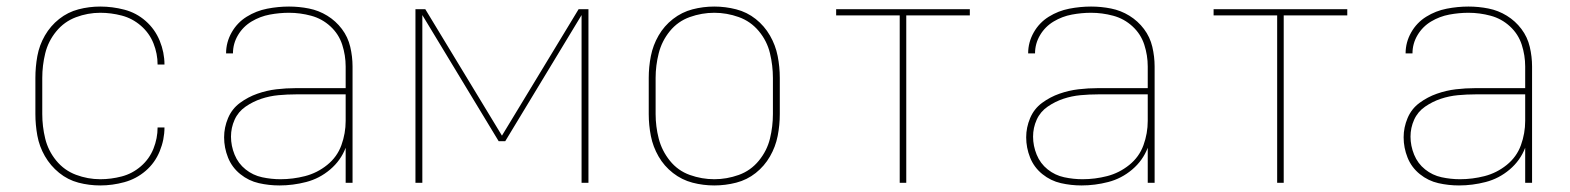

<svg xmlns="http://www.w3.org/2000/svg" viewBox="-20 -558 4792 586"><path d="M286 8Q323 8 359.5 -2Q396 -12 424.5 -36.5Q453 -61 467.5 -96.5Q482 -132 482 -169H461Q461 -136 448.5 -104.5Q436 -73 410 -50.5Q384 -28 351.5 -19.5Q319 -11 286 -11Q248 -11 212 -24.5Q176 -38 151.5 -68Q127 -98 118 -135Q109 -172 109 -210V-320Q109 -358 118 -395Q127 -432 151.5 -462Q176 -492 212 -505.5Q248 -519 286 -519Q319 -519 351.5 -510.5Q384 -502 410 -479.5Q436 -457 448.5 -425.5Q461 -394 461 -361H482Q482 -398 467.5 -433.5Q453 -469 424.5 -494Q396 -519 359.5 -528.5Q323 -538 286 -538Q252 -538 219.5 -529.5Q187 -521 160.5 -500Q134 -479 117 -449.5Q100 -420 94 -387Q88 -354 88 -320V-210Q88 -177 94 -144Q100 -111 117 -81.5Q134 -52 160.5 -30.5Q187 -9 219.5 -0.5Q252 8 286 8Z M833 8Q874 8 914.5 -2.5Q955 -13 987.5 -40.5Q1020 -68 1035 -107V0H1056V-355Q1056 -385 1049 -415Q1042 -445 1023.5 -469.5Q1005 -494 979 -510Q953 -526 923 -532Q893 -538 862 -538Q829 -538 795.5 -531.5Q762 -525 733 -507Q704 -489 687 -459Q670 -429 670 -395H691Q691 -425 706.5 -451Q722 -477 748 -492.5Q774 -508 803.5 -513.5Q833 -519 862 -519Q896 -519 929.5 -510Q963 -501 988.5 -477.5Q1014 -454 1024.5 -421.5Q1035 -389 1035 -355V-289H883Q853 -289 823.5 -285.5Q794 -282 765.5 -272Q737 -262 712.5 -244Q688 -226 676 -197.5Q664 -169 664 -139Q664 -107 676 -77Q688 -47 713.5 -26.5Q739 -6 770 1Q801 8 833 8ZM836 -11Q808 -11 780 -17Q752 -23 729.5 -41Q707 -59 696 -86Q685 -113 685 -141Q685 -168 696 -192.5Q707 -217 729.5 -232.5Q752 -248 777.5 -256.5Q803 -265 830 -267.5Q857 -270 883 -270H1035V-189Q1035 -151 1022 -115Q1009 -79 978.5 -54.5Q948 -30 911 -20.5Q874 -11 836 -11Z M1248 0H1269V-512L1502 -127H1522L1755 -512V0H1776V-530H1746L1512 -144L1278 -530H1248Z M2160 8Q2194 8 2227 -0.5Q2260 -9 2286.5 -30Q2313 -51 2330 -80.5Q2347 -110 2353.5 -143Q2360 -176 2360 -210V-320Q2360 -354 2353.5 -387Q2347 -420 2330 -449.5Q2313 -479 2286.5 -500Q2260 -521 2227 -529.5Q2194 -538 2160 -538Q2126 -538 2093.5 -529.5Q2061 -521 2034 -500Q2007 -479 1990 -449.5Q1973 -420 1966.5 -387Q1960 -354 1960 -320V-210Q1960 -176 1966.5 -143Q1973 -110 1990 -80.5Q2007 -51 2034 -30Q2061 -9 2093.5 -0.5Q2126 8 2160 8ZM2160 -11Q2122 -11 2085.5 -24Q2049 -37 2024.5 -67.5Q2000 -98 1990.5 -135Q1981 -172 1981 -210V-320Q1981 -358 1990.5 -395.5Q2000 -433 2024.5 -463Q2049 -493 2085.5 -506Q2122 -519 2160 -519Q2198 -519 2234.5 -506Q2271 -493 2296 -463Q2321 -433 2330 -395.5Q2339 -358 2339 -320V-210Q2339 -172 2330 -135Q2321 -98 2296 -67.5Q2271 -37 2234.5 -24Q2198 -11 2160 -11Z M2726 0H2746V-511H2940V-530H2532V-511H2726Z M3281 8Q3322 8 3362.5 -2.5Q3403 -13 3435.5 -40.5Q3468 -68 3483 -107V0H3504V-355Q3504 -385 3497 -415Q3490 -445 3471.5 -469.5Q3453 -494 3427 -510Q3401 -526 3371 -532Q3341 -538 3310 -538Q3277 -538 3243.5 -531.5Q3210 -525 3181 -507Q3152 -489 3135 -459Q3118 -429 3118 -395H3139Q3139 -425 3154.5 -451Q3170 -477 3196 -492.5Q3222 -508 3251.5 -513.5Q3281 -519 3310 -519Q3344 -519 3377.5 -510Q3411 -501 3436.5 -477.5Q3462 -454 3472.5 -421.5Q3483 -389 3483 -355V-289H3331Q3301 -289 3271.5 -285.5Q3242 -282 3213.5 -272Q3185 -262 3160.5 -244Q3136 -226 3124 -197.5Q3112 -169 3112 -139Q3112 -107 3124 -77Q3136 -47 3161.5 -26.5Q3187 -6 3218 1Q3249 8 3281 8ZM3284 -11Q3256 -11 3228 -17Q3200 -23 3177.5 -41Q3155 -59 3144 -86Q3133 -113 3133 -141Q3133 -168 3144 -192.5Q3155 -217 3177.5 -232.5Q3200 -248 3225.5 -256.5Q3251 -265 3278 -267.5Q3305 -270 3331 -270H3483V-189Q3483 -151 3470 -115Q3457 -79 3426.5 -54.5Q3396 -30 3359 -20.5Q3322 -11 3284 -11Z M3878 0H3898V-511H4092V-530H3684V-511H3878Z M4433 8Q4474 8 4514.5 -2.5Q4555 -13 4587.5 -40.5Q4620 -68 4635 -107V0H4656V-355Q4656 -385 4649 -415Q4642 -445 4623.5 -469.5Q4605 -494 4579 -510Q4553 -526 4523 -532Q4493 -538 4462 -538Q4429 -538 4395.5 -531.5Q4362 -525 4333 -507Q4304 -489 4287 -459Q4270 -429 4270 -395H4291Q4291 -425 4306.5 -451Q4322 -477 4348 -492.5Q4374 -508 4403.5 -513.5Q4433 -519 4462 -519Q4496 -519 4529.5 -510Q4563 -501 4588.5 -477.5Q4614 -454 4624.5 -421.5Q4635 -389 4635 -355V-289H4483Q4453 -289 4423.5 -285.5Q4394 -282 4365.5 -272Q4337 -262 4312.5 -244Q4288 -226 4276 -197.5Q4264 -169 4264 -139Q4264 -107 4276 -77Q4288 -47 4313.5 -26.5Q4339 -6 4370 1Q4401 8 4433 8ZM4436 -11Q4408 -11 4380 -17Q4352 -23 4329.5 -41Q4307 -59 4296 -86Q4285 -113 4285 -141Q4285 -168 4296 -192.5Q4307 -217 4329.5 -232.5Q4352 -248 4377.5 -256.5Q4403 -265 4430 -267.5Q4457 -270 4483 -270H4635V-189Q4635 -151 4622 -115Q4609 -79 4578.5 -54.5Q4548 -30 4511 -20.5Q4474 -11 4436 -11Z"/></svg>

Font: Iosevka Sparkle Thin
Style: Regular
Weight: 100
Designer: Belleve Invis
Foundry: Belleve Invis
Version: Version 4.5.0; ttfautohint (v1.8.3)